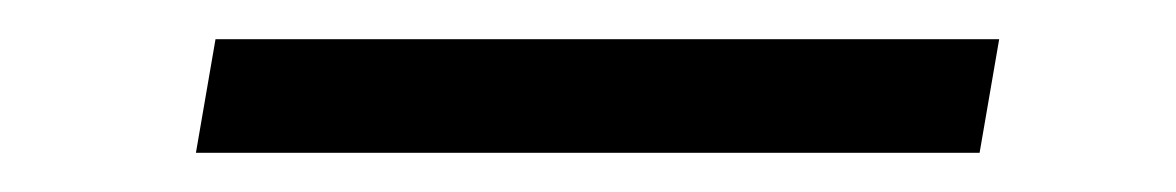

<svg xmlns="http://www.w3.org/2000/svg" viewBox="-20 -78 600 98"><path d="M480 0H80L90 -58H490Z"/></svg>

Font: Gauge
Style: Oblique
Weight: 400
Italic angle: -80°
Designer: Daniel Pimley
Foundry: Daniel Pimley
Version: Version 2.0